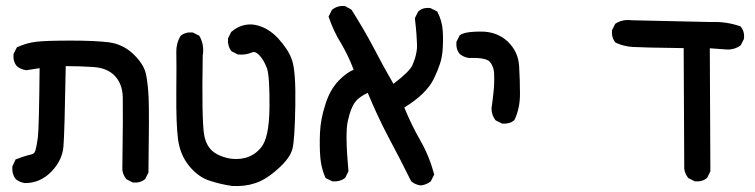

<svg xmlns="http://www.w3.org/2000/svg" viewBox="-20 -493 2540 646"><path d="M64 123Q46.4 120.6 33.2 109.9L32.7 109.4L32.2 108.9Q19.5 91.8 21.5 67.9V66.9L22 65.9L31.7 45.4L32.7 43L35.2 42.5Q43 39.6 49.8 37.1Q56.6 34.7 62.7 32.7Q68.8 30.8 73.7 29.5Q78.6 28.3 83 27.3Q85.9 26.9 88.6 25.6Q91.3 24.4 93.3 22.9Q95.2 21.5 96.7 19Q98.1 16.6 99.1 13.7Q101.1 6.8 103.3 -4.4Q105.5 -15.6 107.4 -30.8Q111.3 -61.5 113.3 -263.7L69.3 -256.8H68.4H67.9Q50.3 -259.3 37.1 -270L36.6 -270.5Q23.4 -286.1 25.4 -310.1V-311L25.9 -312L35.6 -331.5L36.6 -333.5L38.6 -334.5Q68.8 -348.6 102.1 -352.5Q134.3 -356.4 217.3 -356.4Q300.3 -356.4 346.7 -350.6Q394 -344.2 428.7 -311Q440.4 -299.8 448.7 -289.1Q457 -278.3 462.6 -267.3Q468.3 -256.3 470.7 -245.6Q477.5 -214.8 480 -166Q482.4 -117.2 479.5 85.9V87.4L479 88.4L469.2 107.9L468.8 109.4L467.8 109.9Q452.1 123 428.2 121.1H427.2L426.3 120.6L406.7 110.8L405.3 110.4L404.8 109.4Q394 96.2 391.6 78.6V78.1Q393.1 -19.5 393.3 -80.6Q393.6 -141.6 393.1 -165.5Q392.6 -188.5 385.7 -206.5Q378.9 -224.6 365.7 -238.3Q340.3 -264.6 293.5 -267.6Q271 -269 247.6 -269.8Q224.1 -270.5 201.2 -270.5Q197.3 -43.5 193.4 0.5Q189.5 46.4 152.8 84.5Q134.3 103.5 112.1 113.3Q89.8 123 64.5 123Z M761.7 132.8Q721.2 127 684.6 114.7Q647 102.5 616.7 65.7Q586.4 28.8 579.1 -23.4Q572.3 -74.7 573.2 -181.6Q574.2 -288.1 573.2 -316.4Q572.8 -331.1 576.2 -345Q579.6 -358.9 586.9 -371.1L587.4 -372.1L587.9 -372.6Q603.5 -385.7 627.4 -383.8H628.4L629.4 -383.3L648.9 -373.5L650.9 -372.6L651.4 -371.1Q668 -342.3 662.1 -305.2Q660.2 -198.2 661.4 -132.6Q662.6 -66.9 666.5 -41.5Q674.3 7.8 711.4 26.4Q750 45.9 790.5 41Q798.3 40 805.7 38.1Q813 36.1 820.1 33Q827.1 29.8 833.7 25.6Q840.3 21.5 846.2 16.1Q852.1 10.7 857.9 3.9Q885.7 -28.3 886.7 -131.8Q887.2 -183.6 885 -216.8Q882.8 -250 878.4 -262.7Q876 -269 873.3 -275.1Q870.6 -281.2 867.4 -286.9Q864.3 -292.5 860.6 -297.4Q856.9 -302.2 853 -306.6Q848.1 -312 843.5 -314.9Q838.9 -317.9 834.5 -317.9Q830.1 -317.9 825.7 -315.9Q806.6 -307.6 781.7 -309.6H780.8L779.8 -310.1L760.3 -319.8L758.8 -320.8L757.8 -321.8Q745.1 -338.9 747.1 -362.8V-363.8L747.6 -364.7L757.3 -384.3L757.8 -385.7L758.8 -386.2Q777.3 -401.9 797.6 -407.5Q817.9 -413.1 838.9 -409.2Q880.9 -400.9 915.5 -364.3Q932.1 -346.2 944.1 -327.9Q956.1 -309.6 962.4 -291Q975.6 -253.9 973.6 -137.7Q971.7 -22 963.9 8.3Q955.6 39.6 914.1 76.2Q873 112.8 837.9 123.5Q820.3 129.4 801.3 131.6Q782.2 133.8 762.2 132.8Z M1395 130.9Q1377.4 128.4 1364.3 117.7L1363.3 117.2L1362.8 115.7Q1325.7 40.5 1286.1 -33.2Q1267.1 -69.3 1250 -106.2Q1232.9 -143.1 1217.3 -180.7Q1202.6 -173.8 1191.9 -166Q1181.2 -158.2 1174.8 -149.4Q1159.7 -129.4 1150.4 -86.4Q1145.5 -66.4 1146 -23.7Q1146.5 19 1152.3 81.5V83L1151.9 84.5L1142.1 104L1141.1 105.5L1140.1 106.4Q1123 119.1 1099.1 117.2H1098.1L1097.2 116.7L1077.6 106.9L1075.7 106L1074.7 104Q1069.8 93.3 1066.4 82Q1063 70.8 1060.8 59.1Q1058.6 47.4 1057.6 35.2Q1054.7 -1 1056.6 -46.4Q1058.6 -91.8 1074.7 -141.6Q1090.3 -191.4 1119.6 -221.7Q1146 -249 1169.9 -258.3Q1160.6 -283.2 1150.1 -304.9Q1139.6 -326.7 1127.9 -346.7Q1114.7 -367.7 1104.5 -389.6Q1094.2 -411.6 1086.4 -434.6L1085.4 -437L1086.4 -439L1096.2 -458.5L1096.7 -460L1097.7 -460.4Q1115.2 -474.6 1139.2 -472.7H1140.6L1141.6 -472.2L1161.1 -461.4L1162.1 -460.4L1163.1 -459.5Q1202.1 -398.4 1236.3 -334Q1268.1 -272.5 1303.7 -210.9Q1357.9 -252 1367.7 -273.9Q1370.1 -279.8 1372.3 -285.6Q1374.5 -291.5 1376.5 -297.6Q1378.4 -303.7 1379.6 -309.6Q1380.9 -315.4 1381.8 -321.3Q1383.3 -329.1 1383.1 -343.3Q1382.8 -357.4 1381.1 -379.6Q1379.4 -401.9 1376 -430.2V-431.6L1376.5 -433.1L1386.2 -452.6L1386.7 -453.6L1387.7 -454.6Q1395.5 -461.9 1405.5 -464.6Q1415.5 -467.3 1427.7 -465.8H1428.7L1429.2 -465.3L1448.7 -455.6L1450.7 -454.6L1451.7 -453.1Q1467.8 -422.4 1469.7 -388.2Q1470.7 -371.1 1470.5 -353.8Q1470.2 -336.4 1468.8 -318.8Q1467.8 -309.6 1465.8 -299.3Q1463.9 -289.1 1460.2 -278.1Q1456.5 -267.1 1451.7 -254.9Q1446.8 -242.7 1440.4 -229.5Q1415.5 -177.2 1340.3 -131.3Q1364.7 -71.8 1393.6 -21.5Q1424.3 31.7 1440.4 92.3L1440.9 94.2L1439.9 96.2L1430.2 115.7L1429.2 117.2L1428.2 118.2Q1413.6 128.9 1396 130.9H1395.5Z M1668.5 -77.6 1648.9 -87.4 1647.5 -88.4 1646.5 -89.4Q1633.8 -106.4 1633.8 -127.9V-128.4V-128.9Q1637.7 -155.8 1640.6 -184.1Q1643.6 -211.9 1642.6 -242.2Q1642.6 -246.6 1642.1 -251.2Q1641.6 -255.9 1640.6 -259.8Q1639.6 -263.7 1638.4 -267.1Q1637.2 -270.5 1635.5 -273.7Q1633.8 -276.9 1632.1 -279.8Q1630.4 -282.7 1627.9 -285.2Q1614.7 -299.8 1558.6 -297.9H1558.1Q1540.5 -300.3 1527.3 -311L1526.9 -311.5Q1513.7 -327.1 1515.6 -351.1V-352.1L1516.1 -353L1525.9 -372.6L1526.4 -374L1527.3 -374.5Q1529.8 -376.5 1532.7 -377.9Q1535.6 -379.4 1539.3 -380.6Q1543 -381.8 1547.6 -382.8Q1552.2 -383.8 1557.4 -384.5Q1562.5 -385.3 1568.8 -385.7Q1575.2 -386.2 1581.8 -386.5Q1588.4 -386.7 1596.2 -386.7Q1623.5 -387.2 1646.5 -378.9Q1669.4 -370.6 1687.5 -354Q1723.6 -319.8 1726.6 -271Q1729.5 -223.6 1729.5 -176.8Q1729.5 -128.4 1711.4 -90.3L1710.9 -89.4L1710 -88.4Q1702.1 -81.5 1692.1 -78.9Q1682.1 -76.2 1670.4 -77.1H1669.4Z M2316.9 116.7 2297.4 106.9 2295.9 106.4 2295.4 105.5Q2284.7 92.3 2282.2 74.7V74.2L2280.3 -331.1Q2137.7 -333 2108.9 -335Q2078.6 -336.9 2052.2 -349.1L2051.3 -349.6L2050.3 -350.6Q2037.1 -366.2 2039.1 -390.1V-391.1L2039.6 -392.1L2049.3 -411.6L2050.3 -413.1L2051.8 -414.1Q2074.7 -428.7 2106 -424.8L2372.1 -418.9Q2423.8 -420.9 2469.7 -404.8L2471.2 -404.3L2472.2 -403.3Q2485.4 -387.7 2483.4 -363.8V-362.8L2482.9 -361.8L2473.1 -342.3L2472.2 -340.8L2471.2 -339.8Q2448.2 -323.2 2416.5 -327.1L2368.2 -330.6L2370.1 82V83.5L2369.6 84.5L2359.9 104L2359.4 105.5L2358.4 106Q2342.8 119.1 2318.8 117.2H2317.9Z"/></svg>

Font: NaikaiFont
Style: SemiBold
Weight: 600
Version: Version 1.89